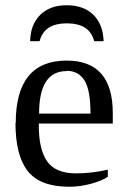

<svg xmlns="http://www.w3.org/2000/svg" viewBox="-20 -702 483 732"><path d="M39 -233H40Q40 -471 234 -471Q410 -471 410 -271V-231H128V-222Q128 -132 160 -86.5Q192 -41 270 -41Q328 -41 391 -55V-28Q367 -12 325.5 -1Q284 10 245 10Q133 10 86 -49.5Q39 -109 39 -233ZM234 -432V-431Q129 -431 129 -269H325Q325 -357 303 -394Q280 -432 234 -432ZM95 -545Q96 -608 133 -645Q170 -682 234 -682Q299 -682 336 -645.5Q373 -609 375 -545H339Q322 -613 235 -613Q148 -613 131 -545Z"/></svg>

Font: Libra Serif Modern
Style: Regular
Weight: 400
Designer: Stefan Peev, Context Ltd
Foundry: Stefan Peev, Context Ltd
Version: Version 1.000